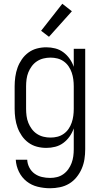

<svg xmlns="http://www.w3.org/2000/svg" viewBox="-20 -780 540 1023"><path d="M247 223Q214 223 181 215Q148 207 122 186.5Q96 166 81 135.5Q66 105 64 71H125Q126 93 136.5 113Q147 133 164.5 145.5Q182 158 203.5 163Q225 168 247 168Q266 168 284 163.5Q302 159 317.5 148Q333 137 344 121.5Q355 106 361.5 88.5Q368 71 370.5 52.5Q373 34 373 15V-96Q365 -73 351 -53Q337 -33 317.5 -18.5Q298 -4 274.5 2Q251 8 227 8Q201 8 176.5 1.5Q152 -5 131.5 -20Q111 -35 96.5 -56Q82 -77 73.5 -100.5Q65 -124 61.5 -149.5Q58 -175 58 -200V-320Q58 -345 61.5 -370.5Q65 -396 73.5 -419.5Q82 -443 96.5 -464Q111 -485 131.5 -500Q152 -515 176.5 -521.5Q201 -528 227 -528Q251 -528 274.5 -522Q298 -516 317.5 -501.5Q337 -487 351 -467Q365 -447 373 -424V-520H434V15Q434 42 430 68Q426 94 415.5 118.5Q405 143 388 164Q371 185 348.5 198.5Q326 212 299.5 217.5Q273 223 247 223ZM249 -47Q268 -47 286 -51.5Q304 -56 319.5 -67Q335 -78 345.5 -93.5Q356 -109 362 -126.5Q368 -144 370.5 -162.5Q373 -181 373 -200V-320Q373 -339 370.5 -357.5Q368 -376 362 -393.5Q356 -411 345.5 -426.5Q335 -442 319.5 -453Q304 -464 286 -468.5Q268 -473 249 -473Q230 -473 211.5 -468.5Q193 -464 177 -453.5Q161 -443 149.5 -427.5Q138 -412 131 -394.5Q124 -377 121.5 -358Q119 -339 119 -320V-200Q119 -181 121.5 -162Q124 -143 131 -125.5Q138 -108 149.5 -92.5Q161 -77 177 -66.5Q193 -56 211.5 -51.5Q230 -47 249 -47ZM241 -584 199 -616 312 -760 363 -720Z"/></svg>

Font: Iosevka Curly Light
Style: Regular
Weight: 300
Monospace: yes
Designer: Belleve Invis
Foundry: Belleve Invis
Version: Version 22.1.2; ttfautohint (v1.8.4)